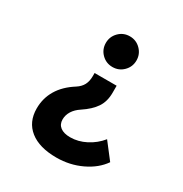

<svg xmlns="http://www.w3.org/2000/svg" viewBox="-166 -653 919 965"><g transform="rotate(30 293.0 -170.5)"><path d="M294.9 185.5Q195.8 185.5 141.1 142.1Q86.4 98.6 86.4 20.5Q86.4 -38.6 115.5 -87.4Q144.5 -136.2 203.1 -173.3Q227.5 -189 238.5 -210Q249.5 -231 249.5 -261.2V-278.8H377.4V-237.8Q377.4 -187.5 353.8 -152.1Q330.1 -116.7 281.2 -84.5Q254.9 -67.4 240.7 -44.7Q226.6 -22 226.6 3.4Q226.6 31.7 246.8 47.1Q267.1 62.5 304.2 62.5ZM294.9 185.5 304.2 62.5Q350.1 62.5 394.5 39.6Q439 16.6 470.2 -22L541.5 70.3Q505.9 122.1 439.2 153.8Q372.6 185.5 294.9 185.5ZM311.5 -527.3Q348.6 -527.3 374.5 -501.2Q400.4 -475.1 400.4 -438.5Q400.4 -401.4 374.5 -375.5Q348.6 -349.6 311.5 -349.6Q274.4 -349.6 248.5 -375.5Q222.7 -401.4 222.7 -438.5Q222.7 -475.1 248.5 -501.2Q274.4 -527.3 311.5 -527.3Z"/></g></svg>

Font: Cascadia Mono PL
Style: Regular
Weight: 400
Monospace: yes
Designer: Aaron Bell
Foundry: Saja Typeworks
Version: Version 2102.003